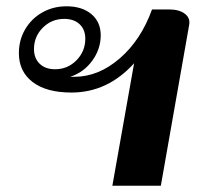

<svg xmlns="http://www.w3.org/2000/svg" viewBox="-20 -590 628 610"><path d="M406 -389Q322 -296 207 -296Q127 -296 83.5 -329.5Q40 -363 40 -421Q40 -463 60 -497Q80 -531 114.5 -550.5Q149 -570 191 -570Q241 -570 270.5 -545Q300 -520 300 -478Q300 -434 273 -397Q246 -360 203 -346H216Q293 -346 360.5 -404.5Q428 -463 463 -560H517Q549 -560 567 -546.5Q585 -533 581 -511L491 0H337ZM251 -467Q251 -496 233 -513Q215 -530 184 -530Q144 -530 116 -502Q88 -474 88 -434Q88 -405 106 -387.5Q124 -370 155 -370Q195 -370 223 -398.5Q251 -427 251 -467Z"/></svg>

Font: Fahkwang
Style: Bold Italic
Weight: 700
Italic angle: -10°
Designer: Suppakit Chalermlarp | Katatrad Co.,Ltd.
Foundry: Cadson Demak Co.,Ltd.
Version: Version 1.000; ttfautohint (v1.6)